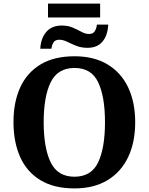

<svg xmlns="http://www.w3.org/2000/svg" viewBox="-20 -1038 827 1068"><path d="M247 -941V-1018H537V-941ZM204 -767Q207 -825 237.5 -860.5Q268 -896 324 -896Q358 -896 384.5 -884.5Q411 -873 433 -861Q455 -849 475 -849Q498 -849 507.5 -865Q517 -881 519 -901H582Q579 -841 550 -806.5Q521 -772 467 -772Q432 -772 404.5 -783Q377 -794 354 -805.5Q331 -817 310 -817Q286 -817 277 -801Q268 -785 266 -767ZM394 10Q280 10 204.5 -36Q129 -82 92 -165Q55 -248 55 -359Q55 -470 92.5 -552Q130 -634 205.5 -679.5Q281 -725 395 -725Q503 -725 578.5 -679.5Q654 -634 693 -551.5Q732 -469 732 -358Q732 -247 693 -164.5Q654 -82 578.5 -36Q503 10 394 10ZM394 -55Q488 -55 526 -135Q564 -215 564 -358Q564 -501 526 -580.5Q488 -660 395 -660Q301 -660 262 -580.5Q223 -501 223 -358Q223 -215 262 -135Q301 -55 394 -55Z"/></svg>

Font: Noto Serif
Style: Bold
Weight: 700
Designer: Monotype Design Team
Foundry: Monotype Imaging Inc.
Version: Version 2.014